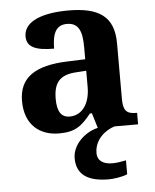

<svg xmlns="http://www.w3.org/2000/svg" viewBox="-55 -595 710 882"><g transform="rotate(-5 300.0 -154.5)"><path d="M202 10C278 10 307 -15 351 -69H360L381 0C320 14 263 68 263 130C263 206 315 240 412 240C433 240 476 234 497 224V160C473 165 452 168 434 168C394 168 365 152 365 115C365 52 416 13 458 0H567V-53H563C518 -53 503 -69 503 -124V-379C503 -504 433 -549 293 -549C180 -549 87 -520 87 -447C87 -398 128 -380 213 -380C213 -448 230 -488 281 -488C336 -488 351 -447 351 -374V-319L269 -316C119 -311 45 -261 45 -153C45 -42 114 10 202 10ZM257 -63C218 -63 200 -92 200 -149C200 -221 226 -259 306 -263L351 -266V-191C351 -113 314 -63 257 -63Z"/></g></svg>

Font: Noto Serif Telugu
Style: Bold
Weight: 700
Designer: Jelle Bosma - Monotype Design Team
Foundry: Monotype Imaging Inc.
Version: Version 2.005